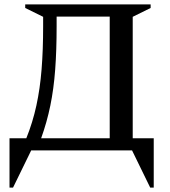

<svg xmlns="http://www.w3.org/2000/svg" viewBox="-20 -680 767 868"><path d="M94 -644V-660H661V-644L580 -604V-55H675V168H659L577 0H121L39 168H23V-55H99Q128 -127 144.5 -203Q161 -279 168 -366.5Q175 -454 175 -561V-604ZM476 -55V-605H236V-561Q236 -453 229.5 -365.5Q223 -278 207.5 -202.5Q192 -127 166 -55Z"/></svg>

Font: Spectral SC Medium
Style: Regular
Weight: 500
Designer: Jean-Baptiste Levee
Foundry: Production Type
Version: Version 2.001